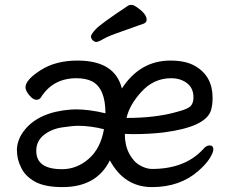

<svg xmlns="http://www.w3.org/2000/svg" viewBox="-20 -739 940 783"><path d="M351 -591Q351 -599 371 -620.5Q391 -642 504 -717Q508 -719 516 -719Q525 -719 539 -709Q578 -682 578 -659Q578 -648 567 -643Q518 -625 470 -608.5Q422 -592 401.5 -580Q381 -568 373 -568Q365 -568 358 -575Q351 -582 351 -591ZM233 -49Q293 -49 341.5 -91Q390 -133 404 -212Q349 -226 298 -226Q277 -226 233.5 -219.5Q190 -213 159.5 -189Q129 -165 128 -127V-123Q128 -49 233 -49ZM600 24Q487 24 428 -85Q374 24 235 24Q162 24 122 1.5Q82 -21 66 -56Q49 -89 49 -127V-131Q51 -172 80 -208.5Q109 -245 156 -266Q203 -287 267 -292L287 -293Q344 -293 410 -277Q410 -378 356 -407Q330 -420 292 -420Q196 -420 147 -342Q141 -332 128 -332Q115 -332 99.5 -350.5Q84 -369 84 -383V-384Q85 -414 146 -453Q207 -492 296 -492Q449 -492 477 -378Q551 -492 675 -492Q739 -492 777 -469Q847 -428 847 -340Q847 -310 840 -288Q818 -221 648 -199Q591 -192 521 -192L489 -193Q489 -147 506.5 -113.5Q524 -80 550 -65Q576 -50 600 -50Q733 -50 807 -129Q821 -146 834 -146Q850 -146 850 -130Q850 -117 835 -93Q820 -69 789 -42Q714 24 600 24ZM496 -258Q618 -258 706 -284Q748 -295 758.5 -307.5Q769 -320 769 -341Q769 -380 742.5 -400Q716 -420 678 -420Q608 -420 558 -366Q508 -312 496 -258Z"/></svg>

Font: LXGW WenKai Lite Medium
Style: Regular
Weight: 500
Designer: LXGW / Fontworks Inc.
Foundry: LXGW / Fontworks Inc.
Version: Version 1.511; March 25, 2025